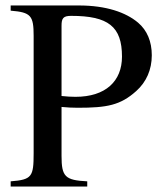

<svg xmlns="http://www.w3.org/2000/svg" viewBox="-20 -682 611 702"><path d="M19 -662V-643C93 -637 103 -625 103 -551V-122C103 -36 97 -25 19 -19V0H299V-19C218 -23 205 -36 205 -112V-291C232 -289 238 -288 264 -288C371 -288 420 -297 478 -349C515 -382 535 -427 535 -480C535 -530 518 -571 485 -599C440 -637 368 -662 268 -662ZM205 -588C205 -615 211 -624 240 -624C376 -624 426 -585 426 -475C426 -385 366 -328 256 -328C236 -328 228 -329 205 -331Z"/></svg>

Font: STIX Math
Style: Regular
Weight: 400
Designer: MicroPress Inc., with final additions and corrections provided by Coen Hoffman, Elsevier (retired)
Version: Version 1.1.0